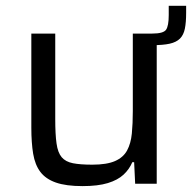

<svg xmlns="http://www.w3.org/2000/svg" viewBox="-20 -624 652 652"><path d="M431 -470.6V-510H497Q534.8 -510 543.9 -523Q553 -536 553 -573V-604.2H612.1V-580.5Q612.1 -548.3 607.8 -526.8Q603.5 -505.4 591.2 -493Q578.9 -480.7 556.2 -475.6Q533.4 -470.6 497 -470.6ZM260.4 8Q204.3 8 169.7 -4.1Q135.2 -16.2 117 -40.3Q98.9 -64.3 92.6 -101.8Q86.4 -139.3 86.4 -190.5V-510H167.6V-219.5Q167.6 -167.7 172 -136.7Q176.3 -105.7 189.5 -90.1Q202.7 -74.6 227.7 -69.7Q252.7 -64.8 293.5 -64.8Q342.6 -64.8 370.7 -77.1Q398.9 -89.5 411.6 -113.2Q424.4 -136.9 427.7 -170.6Q431 -204.3 431 -246.5V-510H512.2V0H439L435.5 -73.2H429.3Q419.2 -49.2 399.5 -30.9Q379.9 -12.6 346.2 -2.3Q312.4 8 260.4 8Z"/></svg>

Font: Saira Thin
Style: Regular
Weight: 100
Designer: Hector Gatti with collaboration of the Omnibus-Type team
Foundry: Omnibus-Type
Version: Version 1.101